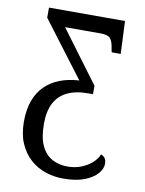

<svg xmlns="http://www.w3.org/2000/svg" viewBox="-87 -597 678 898"><g transform="rotate(10 252.5 -148.0)"><path d="M275 240Q232 240 191.5 226.5Q151 213 119 184.5Q87 156 68 112.5Q49 69 49 9Q49 -48 64.5 -90.5Q80 -133 109.5 -162Q139 -191 179.5 -206.5Q220 -222 271 -225L72 -488V-536H433L440 -381H397L394 -396Q389 -432 377 -445.5Q365 -459 333 -459H162L345 -213V-173H324Q263 -173 223 -153.5Q183 -134 163 -95Q143 -56 143 2Q143 69 162 108Q181 147 213.5 164Q246 181 286 181Q320 181 349 170Q378 159 400 140Q422 121 431 98Q445 103 451 113Q457 123 457 138Q457 162 436.5 185.5Q416 209 376 224.5Q336 240 275 240Z"/></g></svg>

Font: Noto Serif SemiCondensed
Style: Regular
Weight: 400
Width: 4
Designer: Monotype Design Team
Foundry: Monotype Imaging Inc.
Version: Version 2.013